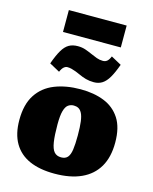

<svg xmlns="http://www.w3.org/2000/svg" viewBox="-143 -1079 948 1187"><g transform="rotate(15 331.5 -486.0)"><path d="M322 14Q227 14 161.5 -15Q96 -44 61.5 -103Q27 -162 27 -251Q27 -351 67.5 -413Q108 -475 180 -503.5Q252 -532 345 -532Q431 -532 496 -506Q561 -480 598.5 -422.5Q636 -365 636 -268Q636 -175 599.5 -112.5Q563 -50 493 -18Q423 14 322 14ZM336 -94Q363 -94 377 -110Q391 -126 396 -160.5Q401 -195 401 -251Q401 -306 396.5 -340Q392 -374 382.5 -392Q373 -410 360 -417Q347 -424 330 -424Q310 -424 294.5 -413Q279 -402 270.5 -372Q262 -342 262 -285Q262 -216 268.5 -173.5Q275 -131 291 -112.5Q307 -94 336 -94ZM147 -846V-986H517V-846ZM411 -595Q383 -595 359.5 -601.5Q336 -608 315 -618Q300 -625 285.5 -630.5Q271 -636 257.5 -639.5Q244 -643 230 -643Q219 -643 208 -634Q197 -625 187 -602L121 -638Q141 -694 160 -726Q179 -758 202.5 -771.5Q226 -785 259 -785Q287 -785 309.5 -777Q332 -769 352 -760Q372 -751 391 -744Q410 -737 431 -737Q447 -737 458 -746.5Q469 -756 478 -778L544 -742Q525 -689 506 -656.5Q487 -624 464 -609.5Q441 -595 411 -595Z"/></g></svg>

Font: Literata 18pt Black
Style: Regular
Weight: 900
Designer: Latin by Veronika Burian and Jose Scaglione. Greek by Irene Vlachou. Cyrillic by Vera Evstafieva.
Foundry: TypeTogether
Version: Version 3.103;gftools[0.9.29]